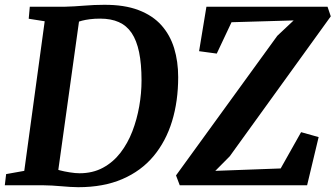

<svg xmlns="http://www.w3.org/2000/svg" viewBox="-28 -771 1396 799"><path d="M96 -743H241.5Q280.5 -744 322.2 -747.5Q364 -751 405 -751Q489.5 -751.5 548.5 -729Q607.5 -706.5 643.8 -665.8Q680 -625 696.8 -570Q713.5 -515 713.5 -450Q713.5 -350 688 -266.5Q662.5 -183 611 -121.2Q559.5 -59.5 481.2 -25.8Q403 8 297.5 8Q282 8 264 6.8Q246 5.5 226.8 4Q207.5 2.5 188.5 1.2Q169.5 0 152 0H-8L-2.5 -46.5L73 -60L158 -682.5L91.5 -693ZM209.5 -27 198 -71Q201 -67.5 219.8 -62.5Q238.5 -57.5 262 -53.8Q285.5 -50 303 -50Q358 -50 400.5 -73Q443 -96 473.2 -135.2Q503.5 -174.5 522.8 -224.5Q542 -274.5 551.5 -329Q561 -383.5 561 -436Q561 -505 550.8 -554Q540.5 -603 519.8 -633.8Q499 -664.5 466.5 -679Q434 -693.5 389 -693.5Q365 -693.5 346 -691Q327 -688.5 313.5 -685Q300 -681.5 292 -677.5L304.5 -708ZM720 0 704.5 -41 1126 -622 1194 -686 935.5 -678.5 874 -548 800.5 -558 831 -743H1335L1348.5 -703L928 -120.5L868 -60L1140 -70L1225 -221L1298 -200.5L1250 0Z"/></svg>

Font: Merriweather
Style: Bold Italic
Weight: 700
Italic angle: -7.8°
Version: Version 2.101